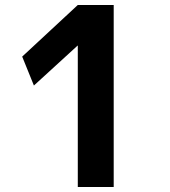

<svg xmlns="http://www.w3.org/2000/svg" viewBox="-20 -750 680 770"><path d="M292 0V-567H291L116 -407L69 -523L292 -730H436V0Z"/></svg>

Font: M PLUS 1p
Style: Bold
Weight: 700
Version: Version 1.062